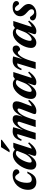

<svg xmlns="http://www.w3.org/2000/svg" viewBox="1474 -2184 723 3710"><g transform="rotate(-90 1835.0 -328.5)"><path d="M265 -396.5Q237 -396.5 212.5 -364Q188 -331.5 173 -279.2Q158 -227 158 -168Q158 -118 175 -96.8Q192 -75.5 228.5 -75.5Q260.5 -75.5 288.5 -94Q316.5 -112.5 344.5 -161.5H375.5Q348 -94 318.2 -55.8Q288.5 -17.5 253.2 -2.2Q218 13 174.5 13Q100.5 13 61.5 -28.2Q22.5 -69.5 22.5 -144.5Q22.5 -210 45.2 -265.2Q68 -320.5 107.2 -360.8Q146.5 -401 196.5 -423.2Q246.5 -445.5 300.5 -445.5Q363 -445.5 391 -423.2Q419 -401 419 -369.5Q419 -343.5 401.8 -329.5Q384.5 -315.5 355.5 -315.5Q346 -315 320.5 -354Q293 -396.5 265 -396.5Z M681 -38 719.5 -155.5Q674.5 -87 639.5 -50.5Q604.5 -14 574.5 -0.8Q544.5 12.5 515 12.5Q470 12.5 441.2 -13.2Q412.5 -39 412.5 -91Q412.5 -133 427.8 -181Q443 -229 470 -275Q497 -321 533.2 -358.8Q569.5 -396.5 612.2 -419Q655 -441.5 701 -441.5Q730.5 -441.5 753.8 -432Q777 -422.5 797 -400.5L845.5 -432.5H933L818 -76.5Q866.5 -90.5 921 -146L941 -127.5Q886.5 -55 836 -21Q785.5 13 738 13Q663.5 13 681 -38ZM549.5 -110.5Q549.5 -92.5 556.8 -85Q564 -77.5 579.5 -77.5Q599 -77.5 626.2 -96.2Q653.5 -115 680.5 -149Q707.5 -183 725 -229L777.5 -362Q770.5 -371.5 758.8 -377.2Q747 -383 730 -383Q703.5 -383 677.5 -363Q651.5 -343 628.5 -310.8Q605.5 -278.5 587.8 -241.2Q570 -204 559.8 -169.5Q549.5 -135 549.5 -110.5ZM746 -504.5 847.5 -670H991L987 -652.5L791.5 -504.5Z M1761.5 -126Q1704 -51.5 1651.5 -19.2Q1599 13 1547.5 13Q1505 13 1492.2 -1.2Q1479.5 -15.5 1492.5 -49.5L1581 -278.5Q1594 -312 1594 -326Q1594 -350.5 1568.5 -350.5Q1538 -350.5 1491.8 -294Q1445.5 -237.5 1403 -107L1369.5 0H1235.5L1328 -284Q1339 -316 1339 -328.5Q1339 -350 1313.5 -350Q1280.5 -350 1236 -288.2Q1191.5 -226.5 1153 -101L1122.5 0H992L1100 -356H1092.5Q1073 -356 1057.8 -350Q1042.5 -344 1027.5 -325.5Q1012.5 -307 993.5 -270L968 -280Q1000.5 -375 1046 -410Q1091.5 -445 1148 -445Q1172 -445 1190.5 -442.8Q1209 -440.5 1233 -435L1178.5 -245.5Q1216.5 -324.5 1251.8 -368Q1287 -411.5 1320.2 -428.5Q1353.5 -445.5 1386 -445.5Q1426.5 -445.5 1446 -427.2Q1465.5 -409 1465.5 -377Q1465.5 -364 1462.5 -348.8Q1459.5 -333.5 1453.5 -314.5L1437 -256Q1473 -329 1507.2 -370.5Q1541.5 -412 1575.2 -429Q1609 -446 1643 -446Q1692 -446 1712.5 -425Q1733 -404 1733 -370.5Q1733 -352 1728 -328.2Q1723 -304.5 1712 -275.5L1635.5 -75.5Q1661 -82.5 1686.8 -99.5Q1712.5 -116.5 1742 -145.5Z M2047 -38 2085.5 -155.5Q2040.5 -87 2005.5 -50.5Q1970.5 -14 1940.5 -0.8Q1910.5 12.5 1881 12.5Q1836 12.5 1807.2 -13.2Q1778.5 -39 1778.5 -91Q1778.5 -133 1793.8 -181Q1809 -229 1836 -275Q1863 -321 1899.2 -358.8Q1935.5 -396.5 1978.2 -419Q2021 -441.5 2067 -441.5Q2096.5 -441.5 2119.8 -432Q2143 -422.5 2163 -400.5L2211.5 -432.5H2299L2184 -76.5Q2232.5 -90.5 2287 -146L2307 -127.5Q2252.5 -55 2202 -21Q2151.5 13 2104 13Q2029.5 13 2047 -38ZM1915.5 -110.5Q1915.5 -92.5 1922.8 -85Q1930 -77.5 1945.5 -77.5Q1965 -77.5 1992.2 -96.2Q2019.5 -115 2046.5 -149Q2073.5 -183 2091 -229L2143.5 -362Q2136.5 -371.5 2124.8 -377.2Q2113 -383 2096 -383Q2069.5 -383 2043.5 -363Q2017.5 -343 1994.5 -310.8Q1971.5 -278.5 1953.8 -241.2Q1936 -204 1925.8 -169.5Q1915.5 -135 1915.5 -110.5Z M2466 -356H2458.5Q2439 -356 2423.8 -350Q2408.5 -344 2393.5 -325.5Q2378.5 -307 2359.5 -270L2334 -280Q2366.5 -375 2412 -410Q2457.5 -445 2514 -445Q2538.5 -445 2557.5 -442.8Q2576.5 -440.5 2600.5 -435L2549.5 -257Q2600.5 -360.5 2648.5 -403Q2696.5 -445.5 2740 -445.5Q2776 -445.5 2793.8 -427Q2811.5 -408.5 2811.5 -378.5Q2811.5 -344.5 2787.8 -322.8Q2764 -301 2732 -301Q2721 -301 2706 -323Q2691 -345.5 2672.5 -345.5Q2642 -345.5 2598.5 -283.5Q2555 -221.5 2519 -100L2489 0H2358Z M3033 -38 3071.5 -155.5Q3026.5 -87 2991.5 -50.5Q2956.5 -14 2926.5 -0.8Q2896.5 12.5 2867 12.5Q2822 12.5 2793.2 -13.2Q2764.5 -39 2764.5 -91Q2764.5 -133 2779.8 -181Q2795 -229 2822 -275Q2849 -321 2885.2 -358.8Q2921.5 -396.5 2964.2 -419Q3007 -441.5 3053 -441.5Q3082.5 -441.5 3105.8 -432Q3129 -422.5 3149 -400.5L3197.5 -432.5H3285L3170 -76.5Q3218.5 -90.5 3273 -146L3293 -127.5Q3238.5 -55 3188 -21Q3137.5 13 3090 13Q3015.5 13 3033 -38ZM2901.5 -110.5Q2901.5 -92.5 2908.8 -85Q2916 -77.5 2931.5 -77.5Q2951 -77.5 2978.2 -96.2Q3005.5 -115 3032.5 -149Q3059.5 -183 3077 -229L3129.5 -362Q3122.5 -371.5 3110.8 -377.2Q3099 -383 3082 -383Q3055.5 -383 3029.5 -363Q3003.5 -343 2980.5 -310.8Q2957.5 -278.5 2939.8 -241.2Q2922 -204 2911.8 -169.5Q2901.5 -135 2901.5 -110.5Z M3352 -111.5Q3357.5 -111.5 3365 -104.2Q3372.5 -97 3389.5 -73Q3407 -48.5 3423 -39Q3439 -29.5 3455 -29.5Q3480 -29.5 3496 -42Q3512 -54.5 3512 -78Q3512 -97 3499.8 -117Q3487.5 -137 3448.5 -170Q3409.5 -203.5 3393 -233.8Q3376.5 -264 3376.5 -299.5Q3376.5 -339.5 3397.5 -372.8Q3418.5 -406 3457.5 -425.8Q3496.5 -445.5 3550.5 -445.5Q3615 -445.5 3642.8 -424Q3670.5 -402.5 3670.5 -372Q3670.5 -349 3655.2 -335.2Q3640 -321.5 3616.5 -321.5Q3612 -321.5 3604.5 -328.5Q3597 -335.5 3583 -356.5Q3552.5 -401.5 3521.5 -401.5Q3501 -401.5 3490 -390Q3479 -378.5 3479 -359Q3479 -342.5 3492 -322.5Q3505 -302.5 3544.5 -265Q3584 -227.5 3599 -197Q3614 -166.5 3614 -137.5Q3614 -97.5 3589.8 -63Q3565.5 -28.5 3522.8 -7.8Q3480 13 3425.5 13Q3357 13 3326.5 -8.5Q3296 -30 3296 -59Q3296 -82 3312 -96.8Q3328 -111.5 3352 -111.5Z"/></g></svg>

Font: Newsreader 16pt
Style: Bold Italic
Weight: 700
Italic angle: -17°
Designer: Hugues Gentile
Foundry: Production Type
Version: Version 1.003; ttfautohint (v1.8.3)